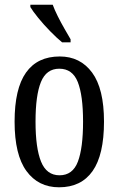

<svg xmlns="http://www.w3.org/2000/svg" viewBox="-20 -786 504 816"><path d="M231 10Q143 10 92.5 -59Q42 -128 42 -269Q42 -409 90.5 -477.5Q139 -546 234 -546Q321 -546 371.5 -477.5Q422 -409 422 -269Q422 -128 373.5 -59Q325 10 231 10ZM233 -41Q289 -41 311 -99Q333 -157 333 -269Q333 -381 310.5 -437.5Q288 -494 232 -494Q177 -494 154 -437.5Q131 -381 131 -269Q131 -157 154.5 -99Q178 -41 233 -41ZM244 -606Q222 -624 194 -652.5Q166 -681 142.5 -710Q119 -739 109 -756V-766H204Q212 -744 225.5 -717Q239 -690 254 -664Q269 -638 280 -619V-606Z"/></svg>

Font: Noto Serif Hebrew ExtraCondensed
Style: Regular
Weight: 400
Width: 2
Designer: Monotype Design Team
Foundry: Monotype Imaging Inc.
Version: Version 2.004; ttfautohint (v1.8.4.7-5d5b)